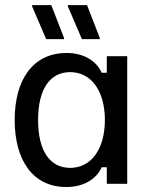

<svg xmlns="http://www.w3.org/2000/svg" viewBox="-20 -720 590 752"><path d="M230.8 -566.7V-571.7L180.8 -700H105.8V-695L160.8 -566.7ZM370.8 -566.7V-571.7L320.8 -700H245.8V-695L300.8 -566.7ZM239.2 12.5C315.8 12.5 360.8 -25 378.3 -65H398.3V0H478.3V-500H398.3V-435H378.3C360.8 -475 315.8 -512.5 240.8 -512.5C110 -512.5 37.5 -409.2 37.5 -250C37.5 -90 110.8 12.5 239.2 12.5ZM255 -62.5C174.2 -62.5 129.2 -130.8 129.2 -250C129.2 -369.2 174.2 -437.5 255 -437.5C338.3 -437.5 390.8 -362.5 390.8 -250C390.8 -137.5 338.3 -62.5 255 -62.5Z"/></svg>

Font: Familjen Grotesk
Style: Regular
Weight: 400
Designer: Anders Wikstroem, Jonas Baeckman, Matilda Gysing, Kristian Moeller
Foundry: Familjen STHLM AB
Version: Version 2.000